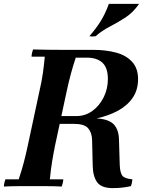

<svg xmlns="http://www.w3.org/2000/svg" viewBox="-27 -956 758 986"><path d="M653 -35Q652 -27 650.5 -18Q649 -9 645 0Q622 5 600 7.5Q578 10 552 10Q494 10 472 -20Q450 -50 449 -107L446 -237Q445 -275 425.5 -297.5Q406 -320 352 -320H215L224 -360H366Q411 -360 447.5 -386.5Q484 -413 505.5 -456.5Q527 -500 527 -550Q527 -608 499 -634Q471 -660 418 -660H362Q347 -614 337 -577Q327 -540 316 -490L256 -210Q248 -171 241 -129Q234 -87 229 -35H298Q298 -28 295.5 -17Q293 -6 290 2Q256 0 216 0Q176 0 141 0Q107 0 67.5 0Q28 0 -7 2Q-7 -6 -4.5 -17Q-2 -28 1 -35H69Q84 -79 95.5 -123Q107 -167 116 -210L176 -490Q187 -537 193 -579Q199 -621 203 -665H135Q135 -673 137.5 -684Q140 -695 143 -702Q177 -701 216.5 -700.5Q256 -700 290 -700H451Q516 -700 568.5 -686Q621 -672 651.5 -638.5Q682 -605 682 -550Q682 -493 653.5 -452.5Q625 -412 577 -386.5Q529 -361 469 -348Q533 -344 558 -316.5Q583 -289 584 -239L588 -107Q590 -68 601.5 -53.5Q613 -39 653 -35ZM687 -936Q657 -892 617 -866Q577 -840 537 -819.5Q497 -799 464 -770Q448 -767 432 -770Q466 -809 490 -847.5Q514 -886 532 -936Z"/></svg>

Font: Poltawski Nowy SemiBold
Style: Italic
Weight: 600
Italic angle: -12°
Version: Version 1.001;gftools[0.9.25]